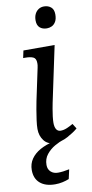

<svg xmlns="http://www.w3.org/2000/svg" viewBox="-108 -803 520 1085"><g transform="rotate(-10 152.0 -260.5)"><path d="M155 10Q115 10 93.5 -18Q72 -46 72 -85Q72 -106 76 -135Q80 -164 85 -193.5Q90 -223 94 -242L133 -426Q135 -434 135.5 -440.5Q136 -447 136 -452Q136 -479 119.5 -486.5Q103 -494 75 -494H62L71 -536H250L182 -215Q180 -204 176 -183Q172 -162 169.5 -140Q167 -118 167 -104Q167 -79 175.5 -66Q184 -53 200 -53Q217 -53 235 -60.5Q253 -68 272 -79L290 -50Q268 -31 230.5 -10.5Q193 10 155 10ZM224 -636Q199 -636 183.5 -649.5Q168 -663 168 -691Q168 -712 175.5 -727.5Q183 -743 196.5 -752Q210 -761 228 -761Q252 -761 268 -747.5Q284 -734 284 -706Q284 -680 275 -664.5Q266 -649 252.5 -642.5Q239 -636 224 -636ZM117 240Q62 240 31 213.5Q0 187 0 138Q0 102 19 74.5Q38 47 71.5 28.5Q105 10 149 0H206Q183 7 155 23Q127 39 107 64Q87 89 87 124Q87 149 103 163.5Q119 178 144 178Q158 178 174 176Q190 174 209 170L197 224Q180 231 159.5 235.5Q139 240 117 240Z"/></g></svg>

Font: Noto Serif
Style: Italic
Weight: 400
Italic angle: -12°
Designer: Monotype Design Team
Foundry: Monotype Imaging Inc.
Version: Version 2.013